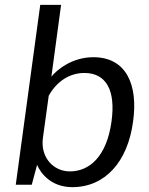

<svg xmlns="http://www.w3.org/2000/svg" viewBox="-20 -762 615 792"><path d="M278 10C414 10 507 -95 529 -261C550 -411 502 -526 365 -526C276 -526 214 -473 192 -446L232 -742H146L45 0H111L133 -82C146 -51 188 10 278 10ZM268 -55C201 -55 146 -112 157 -193L181 -367C214 -427 268 -461 328 -461C417 -461 458 -391 440 -261C420 -116 349 -55 268 -55Z"/></svg>

Font: United Sans
Style: Italic
Weight: 400
Italic angle: -8°
Designer: Pablo Impallari, Rodrigo Fuenzalida (Modified by Dan O. Williams)
Version: Version 1.000;PS 001.000;hotconv 1.0.88;makeotf.lib2.5.64775